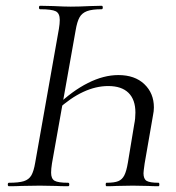

<svg xmlns="http://www.w3.org/2000/svg" viewBox="-20 -645 608 665"><path d="M349 -12Q376 -12 389.5 -17.5Q403 -23 410.5 -37.5Q418 -52 423 -82L445 -215Q449 -234 449 -255Q449 -300 425 -323.5Q401 -347 355 -347Q269 -347 179 -265L177 -279Q230 -330 284.5 -357.5Q339 -385 390 -385Q447 -385 480 -353.5Q513 -322 513 -273Q513 -260 510 -246L481 -79Q477 -51 477 -45Q477 -25 488 -18.5Q499 -12 529 -12Q532 -12 532 -6Q532 0 529 0Q507 0 494 -1L440 -2L384 -1Q370 0 349 0Q346 0 346 -6Q346 -12 349 -12ZM11 -12Q45 -12 62.5 -17.5Q80 -23 88.5 -37.5Q97 -52 102 -82L184 -545Q187 -563 187 -576Q187 -599 173 -606Q159 -613 119 -613Q115 -613 115 -619Q115 -625 119 -625L165 -624Q203 -622 225 -622Q253 -622 293 -624L332 -625Q336 -625 336 -619Q336 -613 332 -613Q299 -613 281.5 -606.5Q264 -600 255.5 -585Q247 -570 242 -540L160 -79Q157 -60 157 -47Q157 -26 169 -19Q181 -12 216 -12Q220 -12 220 -6Q220 0 216 0Q189 0 174 -1L118 -2L54 -1Q38 0 11 0Q7 0 7 -6Q7 -12 11 -12Z"/></svg>

Font: Cormorant Infant
Style: Italic
Weight: 400
Italic angle: -10°
Designer: Christian Thalmann (Catharsis Fonts)
Foundry: Catharsis Fonts
Version: Version 4.000